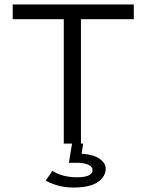

<svg xmlns="http://www.w3.org/2000/svg" viewBox="-20 -644 665 861"><path d="M266 0V-558H37V-624H580V-558H343V0ZM309 197Q242 197 185 166L215 122Q238 137 266 144Q294 151 325 151Q395 151 395 118Q395 103 375.5 94.5Q356 86 324 86H289L303 0H353L346 45Q401 49 427.5 68.5Q454 88 454 112Q454 148 418.5 172.5Q383 197 309 197Z"/></svg>

Font: Inconsolata Expanded
Style: Regular
Weight: 400
Width: 7
Monospace: yes
Designer: Raph Levien, Cyreal, Brenton Simpson
Foundry: Raph Levien, Cyreal, Google
Version: Version 3.100; ttfautohint (v1.8.4.7-5d5b)